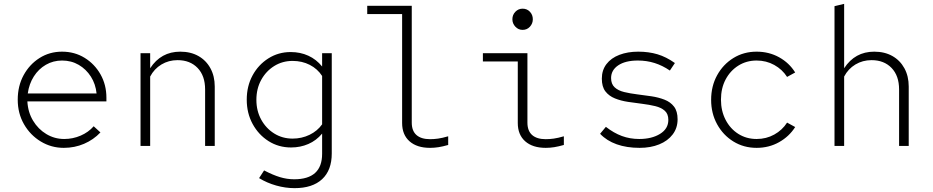

<svg xmlns="http://www.w3.org/2000/svg" viewBox="-20 -757 4840 996"><path d="M311 10Q246 10 191.5 -23Q137 -56 104.5 -112.5Q72 -169 72 -240Q72 -311 102.5 -367Q133 -423 185 -456Q237 -489 302 -489Q367 -489 419 -457Q471 -425 501.5 -371Q532 -317 532 -250V-231H122Q125 -175 151.5 -131Q178 -87 220.5 -61.5Q263 -36 313 -36Q358 -36 398.5 -53.5Q439 -71 466 -102L501 -70Q465 -32 416 -11Q367 10 311 10ZM124 -272H481Q476 -321 451.5 -359.5Q427 -398 388.5 -420.5Q350 -443 302 -443Q256 -443 218 -421Q180 -399 155.5 -360.5Q131 -322 124 -272Z M709 0V-481H759V-403Q815 -489 915 -489Q969 -489 1009 -466.5Q1049 -444 1071.5 -403Q1094 -362 1094 -308V0H1044V-293Q1044 -364 1005 -404.5Q966 -445 901 -445Q855 -445 817.5 -422.5Q780 -400 759 -360V0Z M1508 219Q1461 219 1413 205.5Q1365 192 1324 167L1350 127Q1396 151 1432.5 162Q1469 173 1506 173Q1651 173 1651 41V-64Q1621 -28 1579.5 -10Q1538 8 1490 8Q1425 8 1373 -25Q1321 -58 1290.5 -114Q1260 -170 1260 -240Q1260 -310 1290 -365.5Q1320 -421 1372 -454Q1424 -487 1488 -487Q1538 -487 1579.5 -468Q1621 -449 1651 -412V-481H1701V39Q1701 126 1651 172.5Q1601 219 1508 219ZM1498 -38Q1545 -38 1585.5 -57.5Q1626 -77 1651 -112V-363Q1627 -400 1587 -420.5Q1547 -441 1498 -441Q1445 -441 1402.5 -414.5Q1360 -388 1335 -342.5Q1310 -297 1310 -239Q1310 -182 1335 -136.5Q1360 -91 1402.5 -64.5Q1445 -38 1498 -38Z M2211 10Q2143 10 2104.5 -24Q2066 -58 2066 -119V-684H1885V-727H2116V-121Q2116 -78 2140.5 -56.5Q2165 -35 2211 -35Q2231 -35 2252.5 -38Q2274 -41 2305 -50V-5Q2277 3 2255 6.5Q2233 10 2211 10Z M2691 -602Q2669 -602 2653.5 -618.5Q2638 -635 2638 -657Q2638 -680 2653.5 -696Q2669 -712 2691 -712Q2714 -712 2729 -696Q2744 -680 2744 -657Q2744 -635 2729 -618.5Q2714 -602 2691 -602ZM2811 10Q2743 10 2704.5 -24Q2666 -58 2666 -119V-438H2485V-481H2716V-121Q2716 -78 2740.5 -56.5Q2765 -35 2811 -35Q2831 -35 2852.5 -38Q2874 -41 2905 -50V-5Q2877 3 2855 6.5Q2833 10 2811 10Z M3298 10Q3231 10 3179 -8.5Q3127 -27 3093 -63L3123 -99Q3164 -67 3206 -51.5Q3248 -36 3296 -36Q3361 -36 3404 -62.5Q3447 -89 3447 -135Q3447 -166 3428.5 -182.5Q3410 -199 3379 -206.5Q3348 -214 3311.5 -218.5Q3275 -223 3238 -228.5Q3201 -234 3170 -246.5Q3139 -259 3120.5 -283Q3102 -307 3102 -349Q3102 -393 3126 -424.5Q3150 -456 3193 -472.5Q3236 -489 3291 -489Q3345 -489 3390.5 -475.5Q3436 -462 3481 -430L3455 -391Q3417 -417 3376 -430Q3335 -443 3289 -443Q3224 -443 3187 -418Q3150 -393 3150 -352Q3150 -321 3168.5 -304Q3187 -287 3218 -279.5Q3249 -272 3286 -267.5Q3323 -263 3359.5 -257.5Q3396 -252 3427 -240Q3458 -228 3476.5 -204Q3495 -180 3495 -138Q3495 -93 3469.5 -59.5Q3444 -26 3399.5 -8Q3355 10 3298 10Z M3905 10Q3838 10 3784.5 -23Q3731 -56 3700 -112.5Q3669 -169 3669 -239Q3669 -310 3700 -366.5Q3731 -423 3784.5 -456Q3838 -489 3905 -489Q3969 -489 4021.5 -460Q4074 -431 4105 -381L4063 -358Q4038 -397 3996.5 -420Q3955 -443 3905 -443Q3852 -443 3810 -416.5Q3768 -390 3744 -344.5Q3720 -299 3720 -240Q3720 -182 3744 -135.5Q3768 -89 3810 -62.5Q3852 -36 3905 -36Q3955 -36 3996.5 -59Q4038 -82 4063 -121L4105 -98Q4074 -49 4021.5 -19.5Q3969 10 3905 10Z M4309 0V-725L4359 -737V-403Q4415 -489 4515 -489Q4569 -489 4609 -466.5Q4649 -444 4671.5 -403Q4694 -362 4694 -308V0H4644V-293Q4644 -364 4605 -404.5Q4566 -445 4501 -445Q4455 -445 4417.5 -422.5Q4380 -400 4359 -360V0Z"/></svg>

Font: Red Hat Mono VF Light
Style: Regular
Weight: 300
Monospace: yes
Designer: Pentagram, MCKL
Foundry: Pentagram, MCKL
Version: Version 1.023